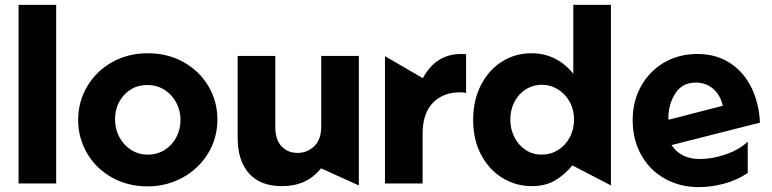

<svg xmlns="http://www.w3.org/2000/svg" viewBox="-20 -751 3162 786"><path d="M210 -731H56V0H210Z M870 -262Q870 -336 833 -398.5Q796 -461 731 -497Q666 -533 585 -533Q504 -533 439 -496.5Q374 -460 337 -397.5Q300 -335 300 -260Q300 -186 336.5 -123.5Q373 -61 438 -24.5Q503 12 584 12Q662 12 727.5 -24Q793 -60 831.5 -122.5Q870 -185 870 -262ZM719 -260Q719 -222 702 -189.5Q685 -157 654.5 -137.5Q624 -118 585 -118Q547 -118 516.5 -137.5Q486 -157 468.5 -190Q451 -223 451 -262Q451 -321 488 -362Q525 -403 584 -403Q622 -403 653 -383.5Q684 -364 701.5 -331Q719 -298 719 -260Z M1134 11Q1237 11 1294 -62L1449 8V-522H1295V-233Q1295 -180 1266.5 -152.5Q1238 -125 1198 -125Q1158 -125 1132.5 -152Q1107 -179 1107 -233V-522H953V-185Q953 -94 999 -41.5Q1045 11 1134 11Z M1868 -530Q1764 -530 1711 -431L1556 -521V0H1710V-202Q1710 -287 1752 -330Q1794 -373 1863 -373Q1882 -373 1888 -370V-529Q1882 -530 1868 -530Z M2481 -731H2327V-449Q2259 -533 2155 -533Q2090 -533 2036 -499.5Q1982 -466 1949.5 -404Q1917 -342 1917 -260Q1917 -179 1949.5 -117.5Q1982 -56 2037 -22.5Q2092 11 2157 11Q2212 11 2251 -11.5Q2290 -34 2323 -74L2481 8ZM2069 -261Q2069 -302 2086.5 -335Q2104 -368 2133.5 -386Q2163 -404 2198 -404Q2233 -404 2263.5 -385.5Q2294 -367 2312 -334.5Q2330 -302 2330 -262Q2330 -221 2312 -188Q2294 -155 2264 -136.5Q2234 -118 2198 -118Q2160 -118 2130.5 -138Q2101 -158 2085 -191Q2069 -224 2069 -261Z M2845 -100Q2767 -100 2729 -157L3091 -249Q3088 -325 3057.5 -389.5Q3027 -454 2970 -492Q2913 -530 2835 -530Q2758 -530 2698 -494.5Q2638 -459 2604 -397.5Q2570 -336 2570 -259Q2570 -180 2604.5 -117.5Q2639 -55 2701 -20Q2763 15 2841 15Q2892 15 2945.5 0.5Q2999 -14 3041 -43V-171Q3006 -138 2951 -119Q2896 -100 2845 -100ZM2828 -413Q2870 -413 2899.5 -387.5Q2929 -362 2939 -318L2718 -261L2716 -266Q2716 -324 2744.5 -368.5Q2773 -413 2828 -413Z"/></svg>

Font: Geom
Style: Bold
Weight: 700
Version: Version 1.102